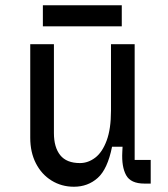

<svg xmlns="http://www.w3.org/2000/svg" viewBox="-20 -698 640 730"><path d="M95 -174V-530H185V-192Q185 -138 209 -108Q233 -78 284 -78Q315 -78 342 -98.5Q369 -119 385.5 -163.5Q402 -208 402 -277V-530H492V-90H553V0H529Q477 0 459.5 -32Q442 -64 445 -120L446 -140H406Q389 -55 351.5 -21.5Q314 12 261 12Q214 12 176 -11.5Q138 -35 116.5 -77Q95 -119 95 -174ZM443 -678V-598H143V-678Z"/></svg>

Font: Fliege Mono Thin
Style: Regular
Weight: 100
Version: Version 0.020;Glyphs 3.3 (3306)